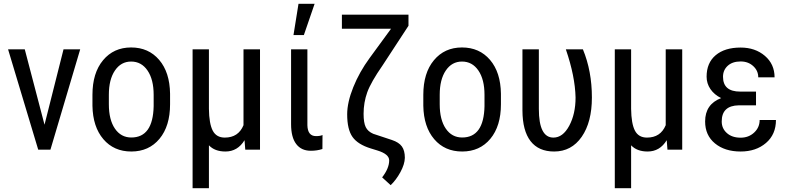

<svg xmlns="http://www.w3.org/2000/svg" viewBox="-20 -788 4155 1011"><path d="M214.4 -131.3 110.4 -528.3H22.5L181.2 0H245.6L402.3 -528.3H314.5Z M466.8 -288.6V-231C468.1 -157.1 487.2 -98.5 524.2 -55.2C561.1 -11.9 610.2 9.8 671.4 9.8C733.2 9.8 782.7 -12.5 819.8 -57.1C856.9 -101.7 875.5 -162.3 875.5 -238.8V-294.4C874.5 -369.6 855.4 -429 818.1 -472.7C780.8 -516.3 731.6 -538.1 670.4 -538.1C609.2 -538.1 560 -515.7 522.7 -470.9C485.4 -426.2 466.8 -365.4 466.8 -288.6ZM553.2 -238.8V-289.1C553.2 -342.8 563.9 -385.3 585.2 -416.7C606.5 -448.2 634.9 -463.9 670.4 -463.9C706.5 -463.9 735.4 -448.2 756.8 -416.7C778.3 -385.3 789.1 -342.6 789.1 -288.6V-229C786.8 -119 747.6 -64 671.4 -64C635.3 -64 606.5 -79.5 585.2 -110.6C563.9 -141.7 553.2 -184.4 553.2 -238.8Z M1080.1 -528.3H994.1V203.1H1080.1V-22.9C1100.6 -1.1 1129.6 9.8 1167 9.8C1210 9.8 1243.5 -10.1 1267.6 -49.8L1271.5 0H1349.1V-528.3H1262.2V-128.9C1244.3 -85.3 1211.4 -63.5 1163.6 -63.5C1134 -63.5 1112.8 -75.8 1100.1 -100.3C1087.4 -124.9 1080.7 -163.1 1080.1 -214.8Z M1598.6 -528.3H1512.7V-134.3C1512.7 -88.4 1521.6 -53.5 1539.6 -29.8C1557.5 -6 1583.2 5.9 1616.7 5.9C1638.8 5.9 1659.2 2.8 1677.7 -3.4L1678.2 -77.1C1670.4 -73.2 1659 -71.3 1644 -71.3C1614.7 -71.3 1599.6 -90.3 1598.6 -128.4ZM1551.8 -768.1 1525.4 -603.5H1580.1L1636.7 -768.1Z M2130.9 -710.9H1780.3V-636.7H2039.1L1926.3 -482.4C1890.5 -433.6 1861.8 -382.5 1840.3 -329.1C1818.8 -275.7 1808.1 -228 1808.1 -186C1808.1 -133 1817.5 -93.3 1836.2 -66.9C1854.9 -40.5 1887 -20.3 1932.6 -6.3L1967.3 4.4C2008.6 17.1 2029.3 34.5 2029.3 56.6C2029.3 84.3 2016.9 114.1 1992.2 146L2037.1 187C2056.3 168.8 2073.4 145.9 2088.4 118.4C2103.4 90.9 2111.2 65.8 2111.8 43C2111.8 17.6 2106.6 -2.4 2096.2 -16.8C2085.8 -31.3 2068.4 -42.6 2043.9 -50.8L1945.3 -83.5C1926.4 -91.6 1913.2 -103.4 1905.8 -118.7C1898.3 -134 1894.5 -157.2 1894.5 -188.5C1894.5 -228.5 1901 -266.4 1913.8 -302C1926.7 -337.6 1953.6 -384.9 1994.6 -443.8L2130.9 -652.3Z M2209 -288.6V-231C2210.3 -157.1 2229.4 -98.5 2266.4 -55.2C2303.3 -11.9 2352.4 9.8 2413.6 9.8C2475.4 9.8 2524.9 -12.5 2562 -57.1C2599.1 -101.7 2617.7 -162.3 2617.7 -238.8V-294.4C2616.7 -369.6 2597.6 -429 2560.3 -472.7C2523 -516.3 2473.8 -538.1 2412.6 -538.1C2351.4 -538.1 2302.2 -515.7 2264.9 -470.9C2227.6 -426.2 2209 -365.4 2209 -288.6ZM2295.4 -238.8V-289.1C2295.4 -342.8 2306.1 -385.3 2327.4 -416.7C2348.7 -448.2 2377.1 -463.9 2412.6 -463.9C2448.7 -463.9 2477.5 -448.2 2499 -416.7C2520.5 -385.3 2531.2 -342.6 2531.2 -288.6V-229C2529 -119 2489.7 -64 2413.6 -64C2377.4 -64 2348.7 -79.5 2327.4 -110.6C2306.1 -141.7 2295.4 -184.4 2295.4 -238.8Z M2817.4 -528.3H2731V-206.1C2731.3 -135.1 2745.5 -81.4 2773.7 -44.9C2801.8 -8.5 2843.3 9.8 2897.9 9.8C2958.8 9.8 3007.2 -16 3043 -67.6C3078.8 -119.2 3096.7 -188.2 3096.7 -274.4C3096.7 -367.5 3080.9 -452.1 3049.3 -528.3H2959.5C2992 -433.6 3009.1 -349 3010.7 -274.4C3010.7 -216.8 2999.6 -167.2 2977.3 -125.7C2955 -84.2 2927.2 -63.5 2894 -63.5C2842.9 -63.5 2817.4 -113.8 2817.4 -214.4Z M3303.2 -528.3H3217.3V203.1H3303.2V-22.9C3323.7 -1.1 3352.7 9.8 3390.1 9.8C3433.1 9.8 3466.6 -10.1 3490.7 -49.8L3494.6 0H3572.3V-528.3H3485.4V-128.9C3467.4 -85.3 3434.6 -63.5 3386.7 -63.5C3357.1 -63.5 3335.9 -75.8 3323.2 -100.3C3310.5 -124.9 3303.9 -163.1 3303.2 -214.8Z M3780.3 -148.4C3780.3 -204.1 3810.2 -232.4 3870.1 -233.4H3960.9V-305.7H3877.4C3817.2 -305.7 3787.1 -331.7 3787.1 -383.8C3787.1 -407.2 3795.4 -426.5 3812 -441.7C3828.6 -456.8 3851.2 -464.4 3879.9 -464.4C3906.6 -464.4 3928.7 -456.2 3946.3 -439.9C3963.9 -423.7 3972.7 -404 3972.7 -380.9H4058.6C4058.6 -427.1 4041.6 -464.8 4007.6 -493.9C3973.6 -523 3931 -537.6 3879.9 -537.6C3824.2 -537.6 3780.4 -524.2 3748.5 -497.3C3716.6 -470.5 3700.7 -432.8 3700.7 -384.3C3700.7 -360.5 3707.4 -338.7 3720.9 -318.8C3734.5 -299 3753.3 -283.2 3777.3 -271.5C3721 -250 3692.9 -209 3692.9 -148.4C3692.9 -99.9 3710.1 -61.4 3744.6 -33C3779.1 -4.5 3824.2 9.8 3879.9 9.8C3933.9 9.8 3978.4 -5.2 4013.4 -35.2C4048.4 -65.1 4065.9 -105.5 4065.9 -156.2H3980C3980 -129.9 3970.3 -107.7 3950.9 -89.8C3931.6 -71.9 3907.9 -63 3879.9 -63C3849.9 -63 3825.8 -71 3807.6 -87.2C3789.4 -103.3 3780.3 -123.7 3780.3 -148.4Z"/></svg>

Font: Roboto Condensed
Style: Regular
Weight: 400
Designer: Google
Version: Version 2.134; 2016